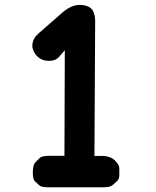

<svg xmlns="http://www.w3.org/2000/svg" viewBox="-20 -757 650 800"><path d="M366.7 -712.9Q356.4 -731 326.2 -735.8Q283.2 -742.7 238.8 -703.6L140.6 -617.7Q118.7 -599.1 115.2 -575.2Q111.8 -551.8 128.9 -529.3Q147.5 -505.9 176.8 -503.9Q210 -501.5 225.6 -519.5Q233.4 -528.8 241.2 -537.6L250 -547.4L248.5 -107.9H186Q154.8 -107.9 145.5 -98.6Q136.2 -89.4 126.7 -79.8Q117.2 -70.3 116.7 -38.6Q116.7 -9.8 125.7 -1.5Q134.8 6.8 143.6 15.1Q152.3 23.4 181.2 23.4H407.2Q438.5 23.4 448.2 14.9Q458 6.3 467.5 -2.2Q477.1 -10.7 477.1 -25.9Q477.1 -41 477.1 -56.2Q477.1 -71.3 457.5 -89.8Q437.5 -107.4 405.8 -107.4H373.5L376.5 -669.9Q376.5 -695.3 366.7 -712.9Z"/></svg>

Font: Comic Relief
Style: Bold
Weight: 700
Designer: Jeff Davis
Foundry: Loudifier
Version: Version 1.200; ttfautohint (v1.8.4.7-5d5b)